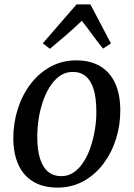

<svg xmlns="http://www.w3.org/2000/svg" viewBox="-20 -842 608 873"><path d="M326.5 -567.5Q391 -567.5 435.8 -540.8Q480.5 -514 503.8 -463Q527 -412 527 -339Q527 -271.5 507 -208.8Q487 -146 449.2 -96.2Q411.5 -46.5 358.8 -17.8Q306 11 241 11Q178 11 133 -15Q88 -41 64.5 -91.2Q41 -141.5 40.5 -213Q40.5 -282 60.5 -345.5Q80.5 -409 118.2 -459Q156 -509 208.8 -538.2Q261.5 -567.5 326.5 -567.5ZM311 -515Q278 -515 252 -496.8Q226 -478.5 206.8 -448Q187.5 -417.5 174.5 -379Q161.5 -340.5 155.5 -299.5Q149.5 -258.5 149.5 -219.5Q149.5 -159 162.5 -119.2Q175.5 -79.5 199.8 -60.2Q224 -41 258.5 -41Q291 -41 316.5 -59Q342 -77 361.2 -107.5Q380.5 -138 393 -176.5Q405.5 -215 412 -256Q418.5 -297 418 -335.5Q418 -396.5 405.8 -436Q393.5 -475.5 370 -495.2Q346.5 -515 311 -515ZM207 -620 174.5 -645 328 -822H391L484.5 -644.5L448.5 -621Q423.5 -651.5 400.5 -683.5Q377.5 -715.5 352 -747.5Q318 -715 281.2 -683Q244.5 -651 207 -620Z"/></svg>

Font: Merriweather 20pt
Style: Italic
Weight: 400
Italic angle: -7.8°
Version: Version 2.101